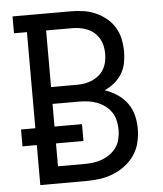

<svg xmlns="http://www.w3.org/2000/svg" viewBox="-53 -781 705 828"><g transform="rotate(-5 300.0 -367.5)"><path d="M88 0V-173H26V-246H88V-662H32V-735H285Q312 -735 339 -731Q366 -727 391 -716Q416 -705 437.5 -687.5Q459 -670 473 -646.5Q487 -623 492.5 -596Q498 -569 498 -541Q498 -517 493 -492Q488 -467 475 -446Q462 -425 442.5 -409Q423 -393 400 -383Q428 -374 453 -357.5Q478 -341 495.5 -317.5Q513 -294 520.5 -265Q528 -236 528 -207Q528 -177 521 -147Q514 -117 497 -92Q480 -67 455.5 -48.5Q431 -30 403 -19Q375 -8 345 -4Q315 0 285 0ZM171 -417H285Q302 -417 318.5 -420Q335 -423 350.5 -430Q366 -437 379 -448Q392 -459 400.5 -474Q409 -489 412.5 -506Q416 -523 416 -540Q416 -557 412.5 -573.5Q409 -590 400.5 -605Q392 -620 379 -631.5Q366 -643 350.5 -649.5Q335 -656 318.5 -659Q302 -662 285 -662H171ZM171 -74H285Q305 -74 324.5 -76.5Q344 -79 362.5 -86Q381 -93 397.5 -105Q414 -117 425 -133Q436 -149 440.5 -169Q445 -189 445 -208Q445 -228 440.5 -248Q436 -268 425 -284.5Q414 -301 397.5 -313Q381 -325 362.5 -332Q344 -339 324.5 -341.5Q305 -344 285 -344H171V-246H290V-173H171Z"/></g></svg>

Font: Nova Nerd Font
Style: Regular
Weight: 400
Designer: Belleve Invis
Foundry: Belleve Invis
Version: Version 24.1.4; ttfautohint (v1.8.4);Nerd Fonts 3.1.1